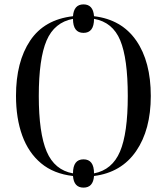

<svg xmlns="http://www.w3.org/2000/svg" viewBox="-20 -796 759 876"><path d="M361 60Q317 60 313 7Q225 -3 167.5 -51Q110 -99 81.5 -177.5Q53 -256 53 -359Q53 -514 117.5 -610.5Q182 -707 313 -722Q317 -776 361 -776Q405 -776 409 -722Q535 -707 601.5 -611Q668 -515 668 -358Q668 -204 601 -106.5Q534 -9 409 7Q405 60 361 60ZM313 -5Q313 -69 361 -69Q409 -69 409 -5Q492 -21 527.5 -104.5Q563 -188 563 -358Q563 -529 528.5 -612Q494 -695 409 -710Q409 -646 361 -646Q313 -646 313 -710Q228 -694 192.5 -611Q157 -528 157 -358Q157 -189 193 -104.5Q229 -20 313 -5Z"/></svg>

Font: Noto Serif Display SemiCondensed
Style: Regular
Weight: 400
Width: 4
Designer: Monotype Design Team
Foundry: Monotype Imaging Inc.
Version: Version 2.009